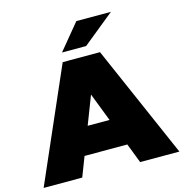

<svg xmlns="http://www.w3.org/2000/svg" viewBox="-148 -1035 1102 1153"><g transform="rotate(-15 403.0 -458.5)"><path d="M-19 0 287 -700H519L825 0H581L534 -122H268L221 0ZM333 -292H469L401 -468ZM298 -757 430 -917H645L448 -757Z"/></g></svg>

Font: Montserrat Black
Style: Regular
Weight: 900
Designer: Julieta Ulanovsky
Foundry: Julieta Ulanovsky
Version: Version 9.000; ttfautohint (v1.8.4.7-5d5b)